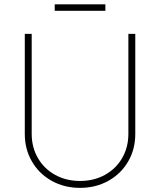

<svg xmlns="http://www.w3.org/2000/svg" viewBox="-20 -865 747 896"><path d="M611.3 -707V-239.3Q611.3 -168.5 577.9 -111.1Q544.4 -53.7 485.6 -21Q426.8 11.7 353.5 11.7Q280.3 11.7 221.4 -21Q162.6 -53.7 129.2 -111.1Q95.7 -168.5 95.7 -239.3V-707H127.9V-240.2Q127.9 -177.7 157 -127.4Q186 -77.1 237.5 -48.8Q289.1 -20.5 353.5 -20.5Q418 -20.5 469.5 -48.8Q521 -77.1 550 -127.4Q579.1 -177.7 579.1 -240.2V-707ZM471.7 -814.5H235.4V-844.7H471.7Z"/></svg>

Font: Pretendard JP Thin
Style: Regular
Weight: 100
Designer: Base glyphs from Inter by Rasmus Andersson; Hangeul glyphs from Noto Sans CJK(Source Han Sans) by Jang Soo-young and Kan
Foundry: Kil Hyung-jin
Version: Version 1.309